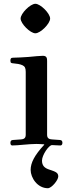

<svg xmlns="http://www.w3.org/2000/svg" viewBox="-20 -763 374 1015"><path d="M89 -665C89 -638 140 -587 167 -587C194 -587 245 -638 245 -665C245 -692 194 -743 167 -743C140 -743 89 -692 89 -665ZM35 -8C35 2 39 6 45 6C58 6 85 4 105 2C128 0 153 -2 172 -2C184 -2 198 -1 213 0L214 2C162 58 142 98 142 135C142 177 178 232 233 232C253 232 288 189 288 170C288 150 275 145 242 134C216 126 202 113 202 86C202 57 238 4 255 4C259 4 268 5 276 5C285 5 293 6 299 6C305 6 310 2 310 -8C310 -17 306 -23 296 -23L254 -26C241 -27 229 -31 229 -50V-440C229 -454 228 -468 207 -468C191 -468 163 -465 131 -462C106 -460 65 -458 51 -458C38 -458 35 -454 35 -442C35 -429 41 -429 52 -428C66 -427 87 -424 99 -418C111 -412 116 -404 116 -383V-50C116 -31 104 -27 91 -26L49 -23C39 -23 35 -17 35 -8Z"/></svg>

Font: Monomakh Unicode
Style: Regular
Weight: 400
Version: Version 1.2